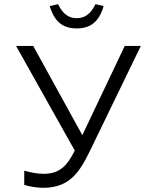

<svg xmlns="http://www.w3.org/2000/svg" viewBox="-20 -890 734 919"><path d="M188 -58C166 -58 130 -63 96 -73V-5C121 3 159 9 186 9C329 9 371 -85 430 -208L654 -670H577L374 -243L139 -670H57L338 -169C301 -98 268 -58 188 -58ZM218 -861 258 -870C280 -824 308 -803 347 -803C386 -803 414 -823 437 -870L476 -861C455 -787 414 -754 347 -754C280 -754 240 -787 218 -861Z"/></svg>

Font: LT Wave Alt Light
Style: Regular
Weight: 300
Designer: Daniel Lyons
Version: Version 2.5 (Glyphs App)